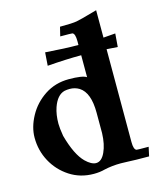

<svg xmlns="http://www.w3.org/2000/svg" viewBox="-108 -776 723 866"><g transform="rotate(-15 254.0 -343.0)"><path d="M245.1 -32.2Q271 -32.2 287.6 -68.1Q304.2 -104 305.7 -155.8V-251Q305.7 -345.2 260.3 -374Q240.2 -386.2 216.3 -386.2Q202.6 -386.2 191.4 -383.8Q155.8 -374.5 137.7 -322.3Q126.5 -289.6 126.5 -247.6Q126.5 -227.5 132.8 -189.5Q158.2 -96.2 196.8 -58.1Q223.6 -32.2 245.1 -32.2ZM223.1 12.2Q160.2 12.2 110.8 -20Q61.5 -52.2 33.9 -103.3Q6.3 -154.3 6.3 -214.4Q6.3 -263.2 33.9 -314Q61.5 -364.7 110.8 -397.2Q160.2 -429.7 223.1 -429.7Q286.6 -429.7 305.7 -417V-519.5Q235.4 -519.5 147.5 -512.7L151.9 -574.2Q243.2 -567.4 305.7 -567.4V-585.4Q305.7 -620.6 293 -625Q289.1 -626 236.3 -626L246.6 -668.5Q305.7 -668.5 325.7 -672.4Q338.9 -674.3 423.3 -698.2V-570.3L479.5 -574.7L474.6 -512.7Q429.2 -516.1 423.3 -516.1V-82.5Q423.3 -47.4 436.5 -43Q439.9 -42 492.7 -42L483.4 0.5Q415 0.5 382.8 -1.5Q365.2 -2.4 351.6 -2.4Q311 -2.4 274.4 5.9Q251.5 12.2 223.1 12.2Z"/></g></svg>

Font: Quaaykop
Style: Bold
Weight: 700
Designer: Tup Wanders
Foundry: Free font, DO NOT SELL
Version: Version 1.00;July 31, 2023;FontCreator 11.5.0.2430 64-bit